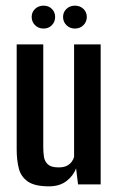

<svg xmlns="http://www.w3.org/2000/svg" viewBox="-20 -652 420 679"><path d="M153 7Q103 7 78.5 -10Q54 -27 46.5 -56.5Q39 -86 39 -124V-495H133V-131Q133 -113 135.5 -97Q138 -81 149.5 -70.5Q161 -60 187 -60Q206 -60 217 -66Q228 -72 234 -80.5Q240 -89 242 -97V-495H336V0H256L249 -57Q240 -31 215.5 -12Q191 7 153 7ZM134 -551Q116 -551 104 -563Q92 -575 92 -592Q92 -609 104 -620.5Q116 -632 134 -632Q152 -632 163.5 -620.5Q175 -609 175 -592Q175 -575 163.5 -563Q152 -551 134 -551ZM245 -551Q227 -551 215 -563Q203 -575 203 -592Q203 -609 215 -620.5Q227 -632 245 -632Q263 -632 275 -620.5Q287 -609 287 -592Q287 -575 275 -563Q263 -551 245 -551Z"/></svg>

Font: Alumni Sans SemiBold
Style: Regular
Weight: 600
Designer: Robert E. Leuschke
Foundry: Robert E. Leuschke
Version: Version 1.018